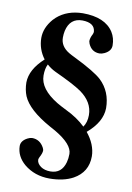

<svg xmlns="http://www.w3.org/2000/svg" viewBox="-91 -715 649 942"><g transform="rotate(10 233.0 -244.5)"><path d="M409.2 25.9Q409.2 104.5 339.8 143.1Q293 168.5 223.1 168.9Q148.9 168.9 96.2 125.5Q52.7 88.4 51.8 37.1Q51.8 10.7 82.5 -5.4Q94.7 -11.7 105 -12.2Q144.5 -12.2 164.6 25.4Q168.9 34.2 168.9 39.1Q168.9 52.2 156.7 74.7Q153.3 82 152.8 86.9Q152.8 105.5 173.3 120.6Q192.4 133.8 221.2 133.8Q277.3 133.8 293.5 75.2Q298.8 55.7 298.8 33.2Q298.8 -15.1 209.5 -67.4Q198.7 -73.7 181.2 -83Q69.8 -145 42.5 -209Q30.3 -239.3 29.8 -275.9Q30.8 -340.8 98.6 -402.3Q64.5 -447.8 64 -503.9Q64 -554.2 103 -599.6Q109.9 -606.9 116.2 -612.8Q166.5 -657.2 244.1 -658.2Q355 -658.2 397 -593.3Q415 -564.5 415 -527.8Q415 -500 382.8 -484.4Q370.1 -478.5 358.9 -478Q318.8 -478 302.2 -516.6Q299.3 -524.4 298.8 -528.8Q298.8 -544.9 309.6 -564.9Q312.5 -571.8 313 -577.1Q310.5 -622.1 248 -623Q186.5 -623 171.4 -557.6Q168 -541.5 168 -523.9Q168 -480 212.4 -453.6Q224.6 -446.3 244.1 -437Q347.2 -386.2 381.3 -354.5Q436.5 -301.8 437 -219.2Q436 -149.9 363.3 -88.4Q374 -75.2 382.6 -61.3Q391.1 -47.4 397 -33Q402.8 -18.6 406 -3.7Q409.2 11.2 409.2 25.9ZM118.2 -380.9Q106.9 -358.9 106.9 -324.2Q106.9 -257.3 197.8 -202.1Q220.2 -189 247.1 -175.8Q303.2 -148.9 342.8 -110.8Q359.9 -134.8 359.9 -170.9Q359.9 -235.8 295.9 -281.2Q257.8 -307.6 161.1 -352.1Q137.7 -363.3 118.2 -380.9Z"/></g></svg>

Font: Linux Libertine O
Style: Bold
Weight: 700
Designer: Philipp H. Poll
Foundry: Philipp H. Poll
Version: Version 5.0.0